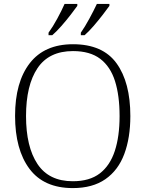

<svg xmlns="http://www.w3.org/2000/svg" viewBox="-20 -951 745 981"><path d="M352 10Q204 10 130.5 -88.5Q57 -187 57 -359Q57 -531 132 -628Q207 -725 353 -725Q505 -725 575.5 -627.5Q646 -530 646 -358Q646 -247 615 -164Q584 -81 518.5 -35.5Q453 10 352 10ZM352 -25Q438 -25 490 -65Q542 -105 566.5 -179.5Q591 -254 591 -358Q591 -463 567.5 -537Q544 -611 492 -650.5Q440 -690 353 -690Q230 -690 171.5 -602.5Q113 -515 113 -358Q113 -201 171.5 -113Q230 -25 352 -25ZM393 -784Q414 -814 436.5 -855.5Q459 -897 475 -931H539V-921Q527 -904 505 -875.5Q483 -847 458 -818Q433 -789 412 -771H393ZM228 -784Q250 -814 272.5 -855.5Q295 -897 310 -931H375V-921Q363 -904 341 -875.5Q319 -847 293.5 -818Q268 -789 247 -771H228Z"/></svg>

Font: Noto Serif Tibetan ExtraLight
Style: Regular
Weight: 200
Designer: Monotype Design Team
Foundry: Monotype Imaging Inc.
Version: Version 2.103; ttfautohint (v1.8.4.7-5d5b)